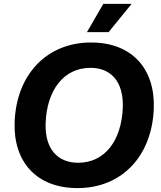

<svg xmlns="http://www.w3.org/2000/svg" viewBox="-20 -956 825 985"><path d="M378 9C603 9 760 -153 769 -400C776 -602 658 -738 447 -738C222 -738 64 -576 55 -329C48 -127 166 9 378 9ZM381 -121C277 -121 210 -190 214 -323C220 -495 308 -608 444 -608C548 -608 614 -539 610 -406C604 -234 517 -121 381 -121ZM426 -791H537L655 -936H510Z"/></svg>

Font: Mona Sans
Style: Bold Italic
Weight: 700
Italic angle: -11.7°
Designer: Deni Anggara
Foundry: GitHub
Version: Version 2.000;Glyphs 3.2.3 (3260)